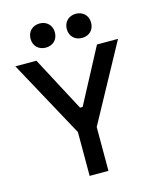

<svg xmlns="http://www.w3.org/2000/svg" viewBox="-130 -986 877 1075"><g transform="rotate(-15 308.5 -448.5)"><path d="M254 0H363V-254L606 -700H484L316 -383H301L133 -700H11L254 -254ZM133 -827C133 -784 163 -757 204 -757C244 -757 274 -784 274 -827C274 -869 244 -897 204 -897C163 -897 133 -869 133 -827ZM343 -827C343 -784 373 -757 414 -757C454 -757 484 -784 484 -827C484 -869 454 -897 414 -897C373 -897 343 -869 343 -827Z"/></g></svg>

Font: Meta Space Medium
Style: Regular
Weight: 500
Designer: Meta Pool / Florian Karsten
Foundry: Meta Pool / Florian Karsten
Version: Version 2.000;Glyphs 3.1.1 (3137)